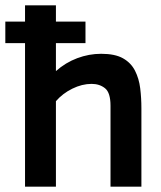

<svg xmlns="http://www.w3.org/2000/svg" viewBox="-34 -701 606 721"><path d="M60 0V-539H-14V-620H60V-681H176V-620H287V-539H176V-434Q212 -466 256 -482.5Q300 -499 346 -499Q398 -499 428 -482Q458 -465 473 -435.5Q488 -406 492.5 -369.5Q497 -333 497 -294V0H381V-304Q381 -353 360.5 -369.5Q340 -386 310 -386Q274 -386 237.5 -368Q201 -350 176 -321V0Z"/></svg>

Font: Gabarito Medium
Style: Regular
Weight: 500
Designer: Leandro Assis / Alvaro Franca / Felipe Casaprima
Foundry: Naipe Foundry
Version: Version 1.000